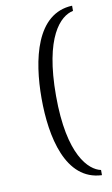

<svg xmlns="http://www.w3.org/2000/svg" viewBox="-92 -739 533 915"><g transform="rotate(-10 175.0 -282.0)"><path d="M105 -282C105 -96 150 121 325 128V103C267 91 175 6 175 -282C175 -568 262 -654 325 -667V-692C150 -685 105 -468 105 -282Z"/></g></svg>

Font: Lingua Franca
Style: Regular
Weight: 400
Version: Version 1.19